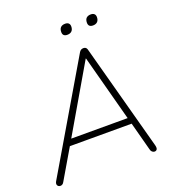

<svg xmlns="http://www.w3.org/2000/svg" viewBox="-156 -1004 1028 1132"><g transform="rotate(-20 358.0 -438.5)"><path d="M29 6Q21 6 15.5 1.5Q10 -3 9 -10.5Q8 -18 13 -27L407 -696Q412 -704 418.5 -707.5Q425 -711 433 -711Q450 -711 455 -695L635 -29Q640 -10 635 -2Q630 6 620 6Q612 6 605 0Q598 -6 596 -16L546 -204L570 -195H134L166 -204L52 -10Q48 -2 42 2Q36 6 29 6ZM427 -648H425L180 -228L157 -234H559L539 -228ZM533 -817Q504 -817 504 -844Q504 -864 514 -873.5Q524 -883 542 -883Q556 -883 563.5 -876Q571 -869 571 -856Q571 -837 561 -827Q551 -817 533 -817ZM372 -817Q343 -817 343 -844Q343 -864 353 -873.5Q363 -883 381 -883Q395 -883 402.5 -876Q410 -869 410 -856Q410 -837 400 -827Q390 -817 372 -817Z"/></g></svg>

Font: Nunito Variable Extra Light
Style: Italic
Weight: 200
Italic angle: -9°
Designer: Vernon Adams
Foundry: Vernon Adams
Version: Version 3.602